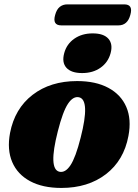

<svg xmlns="http://www.w3.org/2000/svg" viewBox="-20 -866 647 900"><path d="M341.5 -486Q429 -486 488 -454.2Q547 -422.5 572 -364.8Q597 -307 582 -228.5Q560.5 -114 476.5 -49.5Q392.5 15 267.5 15Q180 15 121 -16.8Q62 -48.5 37.2 -106.5Q12.5 -164.5 27 -242.5Q49 -357 132.8 -421.5Q216.5 -486 341.5 -486ZM258.5 -61Q286 -55 310.2 -91.2Q334.5 -127.5 358 -220.5Q403.5 -398 350.5 -410Q323 -416 298.8 -379.8Q274.5 -343.5 251 -250.5Q205.5 -73 258.5 -61ZM365 -523.5Q314 -523.5 291.5 -548.2Q269 -573 281 -617Q292.5 -659.5 328.2 -684.5Q364 -709.5 414.5 -709.5Q466 -709.5 488 -684.5Q510 -659.5 498.5 -617Q487 -574 451.5 -548.8Q416 -523.5 365 -523.5ZM238.5 -796Q245.5 -822 260.2 -833.8Q275 -845.5 295.5 -845.5H562.5Q605 -845.5 591 -796.5Q578 -747 535 -747H267.5Q224.5 -747 238.5 -796Z"/></svg>

Font: Fraunces 9pt S000 Black
Style: Italic
Weight: 900
Italic angle: -16°
Version: Version 1.000; ttfautohint (v1.8.3)